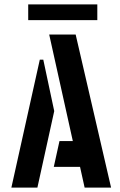

<svg xmlns="http://www.w3.org/2000/svg" viewBox="-20 -858 549 878"><path d="M109 -766V-838H425V-766ZM367 0 346 -95H226L252 -213H313L205 -700H326L488 0ZM32 0 162 -585H178L228 -350L151 0Z"/></svg>

Font: Stick No Bills
Style: Bold
Weight: 700
Version: Version 2.000